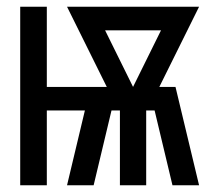

<svg xmlns="http://www.w3.org/2000/svg" viewBox="-20 -550 640 570"><path d="M40 0V-530H119V-292H297L179 -530H571L453 -292H501L571 0H492L439 -222H414V0H336V-222H311L258 0H179L232 -222H119V0ZM375 -292 458 -460H292Z"/></svg>

Font: Iosevka Mono
Style: Regular
Weight: 400
Designer: Belleve Invis
Foundry: Belleve Invis
Version: Version 11.1.1